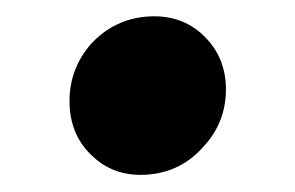

<svg xmlns="http://www.w3.org/2000/svg" viewBox="-20 -193 356 232"><path d="M226 -150Q253 -124 253 -85Q253 -45 226 -16Q199 15 158 18Q117 21 90 -6Q64 -31 64 -71Q64 -110 90 -140Q118 -170 158 -173Q199 -176 226 -150Z"/></svg>

Font: Xiangcui Wave Sans Xiangcui Wave Sans
Style: Regular
Weight: 800
Width: 3
Version: Version 0.920;March 28, 2024;FontCreator 14.0.0.2814 64-bit